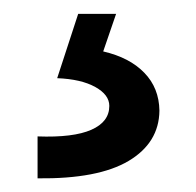

<svg xmlns="http://www.w3.org/2000/svg" viewBox="-20 -20 283 277"><path d="M137.7 132.8Q137.7 116.7 117.4 105.5Q97.2 94.2 62.5 92.8L92.8 0H147.5L128.9 54.2Q167 63 188.2 85Q209.5 106.9 210 139.6Q209.5 186 165.5 212.2Q121.6 238.3 34.2 237.3V176.8Q85.9 178.7 111.8 167.2Q137.7 155.8 137.7 132.8Z"/></svg>

Font: Reddit Sans Chocolate SemiBold
Style: Regular
Weight: 600
Designer: Stephen Hutchings
Foundry: Reddit
Version: Version 1.011